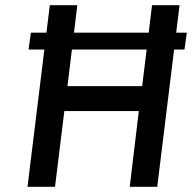

<svg xmlns="http://www.w3.org/2000/svg" viewBox="-20 -720 742 740"><path d="M586 0H480L515 -292H228L192 0H86L172 -700H278L240 -388H528L566 -700H672ZM691 -529H90L99 -594H700Z"/></svg>

Font: Kulim Park SemiBold
Style: Italic
Weight: 600
Italic angle: -8°
Designer: Noponies / Dale Sattler
Foundry: Noponies
Version: Version 1.000; ttfautohint (v1.8.3)